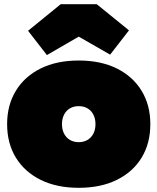

<svg xmlns="http://www.w3.org/2000/svg" viewBox="-20 -883 752 917"><path d="M356 14Q251 14 174.2 -24Q97.5 -62 55.8 -130.2Q14 -198.5 14 -290Q14 -381 55.8 -449.5Q97.5 -518 174.2 -556Q251 -594 356 -594Q461 -594 537.8 -556Q614.5 -518 656.2 -449.5Q698 -381 698 -290Q698 -198.5 656.5 -130.2Q615 -62 538.2 -24Q461.5 14 356 14ZM356 -204Q380.5 -204 398.5 -215Q416.5 -226 426.2 -245.2Q436 -264.5 436 -290Q436 -315.5 426.2 -335Q416.5 -354.5 398.5 -365.2Q380.5 -376 356 -376Q331.5 -376 313.5 -365.2Q295.5 -354.5 285.8 -335Q276 -315.5 276 -290Q276 -264.5 285.8 -245.2Q295.5 -226 313.5 -215Q331.5 -204 356 -204ZM442 -863 596 -738 506 -622 356 -708 204 -620 114 -736 270 -863Z"/></svg>

Font: Hepta Slab ExtraLight Black
Style: Regular
Weight: 900
Version: Version 1.102